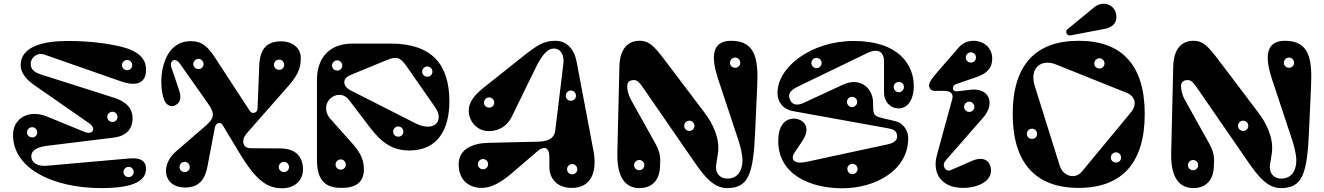

<svg xmlns="http://www.w3.org/2000/svg" viewBox="-20 -994 7109 1031"><path d="M672 -143 232 -104C174 -99 148 -126 148 -154C148 -183 171 -203 232 -211L590 -255C666 -264 692 -310 692 -358C692 -395 678 -442 590 -470L200 -594C153 -609 145 -629 145 -654C145 -676 172 -717 221 -700L630 -557C716 -527 761 -551 764 -611C767 -668 739 -700 686 -725C628 -752 478 -775 344 -774C211 -774 91 -744 91 -644C91 -607 116 -571 161 -539L459 -332C499 -304 479 -267 433 -286L233 -368C135 -408 50 -360 50 -269C50 -87 268 16 524 16C703 16 764 -25 764 -88C764 -120 747 -150 672 -143ZM663 -617C647 -617 635 -629 635 -644C635 -659 647 -672 663 -672C678 -672 690 -659 690 -644C690 -629 678 -617 663 -617ZM153 -256C137 -256 125 -268 125 -283C125 -298 137 -311 153 -311C168 -311 180 -298 180 -283C180 -268 168 -256 153 -256ZM671 -43C655 -43 643 -55 643 -70C643 -85 655 -98 671 -98C686 -98 698 -85 698 -70C698 -55 686 -43 671 -43ZM584 -339C568 -339 556 -351 556 -366C556 -381 568 -394 584 -394C599 -394 611 -381 611 -366C611 -351 599 -339 584 -339Z M1372 -641 1363 -411C1362 -386 1333 -381 1323 -396L1137 -681C1097 -742 1067 -773 1004 -773C843 -773 825 -546 863 -454C874 -427 901 -420 916 -426C946 -440 957 -463 942 -509L900 -633C889 -670 921 -688 947 -651L1099 -435C1137 -381 1128 -357 1085 -319L924 -180C841 -109 855 13 974 13C1048 13 1081 -30 1094 -100L1134 -310C1139 -335 1165 -340 1174 -325L1263 -177C1359 -17 1418 17 1498 17C1542 17 1607 -9 1607 -85C1607 -148 1572 -196 1487 -197L1329 -198C1294 -198 1287 -217 1286 -235C1286 -250 1292 -264 1311 -285L1530 -534C1592 -605 1595 -643 1595 -686C1595 -731 1556 -772 1489 -772C1420 -772 1376 -740 1372 -641ZM1479 -619C1463 -619 1451 -631 1451 -646C1451 -661 1463 -674 1479 -674C1494 -674 1506 -661 1506 -646C1506 -631 1494 -619 1479 -619ZM1505 -70C1489 -70 1477 -82 1477 -97C1477 -112 1489 -125 1505 -125C1520 -125 1532 -112 1532 -97C1532 -82 1520 -70 1505 -70ZM972 -70C956 -70 944 -82 944 -97C944 -112 956 -125 972 -125C987 -125 999 -112 999 -97C999 -82 987 -70 972 -70ZM1046 -623C1030 -623 1018 -635 1018 -650C1018 -665 1030 -678 1046 -678C1061 -678 1073 -665 1073 -650C1073 -635 1061 -623 1046 -623Z M2077 -760H1873C1743 -760 1682 -677 1682 -565V-134C1682 -8 1745 15 1814 15C1891 15 1934 -15 1934 -85C1934 -134 1917 -172 1876 -219L1753 -357C1727 -386 1722 -430 1749 -460C1780 -494 1827 -492 1852 -460L1967 -309C2034 -221 2093 -186 2179 -186C2330 -186 2393 -299 2393 -449C2393 -652 2296 -760 2077 -760ZM1829 -553C1829 -574 1845 -584 1871 -595L2056 -671C2110 -693 2128 -688 2164 -637L2316 -419C2368 -345 2312 -281 2211 -332L1864 -508C1839 -521 1829 -536 1829 -553ZM1810 -83C1794 -83 1782 -95 1782 -110C1782 -125 1794 -138 1810 -138C1825 -138 1837 -125 1837 -110C1837 -95 1825 -83 1810 -83ZM2275 -582C2259 -582 2247 -594 2247 -609C2247 -624 2259 -637 2275 -637C2290 -637 2302 -624 2302 -609C2302 -594 2290 -582 2275 -582ZM2119 -260C2103 -260 2091 -272 2091 -287C2091 -302 2103 -315 2119 -315C2134 -315 2146 -302 2146 -287C2146 -272 2134 -260 2119 -260ZM1791 -615C1775 -615 1763 -627 1763 -642C1763 -657 1775 -670 1791 -670C1806 -670 1818 -657 1818 -642C1818 -627 1806 -615 1791 -615Z M2861 -233 2603 -227C2515 -225 2443 -192 2443 -112C2443 -18 2508 15 2566 15C2648 15 2722 -59 2768 -98L2866 -182C2901 -212 2930 -205 2930 -150V-98C2930 -37 2969 15 3051 15C3154 15 3188 -71 3167 -183L3076 -664C3063 -732 3022 -775 2962 -775C2897 -775 2861 -749 2774 -680L2573 -520C2527 -483 2497 -444 2497 -401C2497 -339 2545 -290 2604 -290C2641 -290 2697 -303 2729 -369L2850 -617C2865 -648 2901 -724 2943 -732C2985 -740 3012 -705 3005 -650L2962 -296C2956 -245 2918 -234 2861 -233ZM3046 -453C3030 -453 3018 -465 3018 -480C3018 -495 3030 -508 3046 -508C3061 -508 3073 -495 3073 -480C3073 -465 3061 -453 3046 -453ZM2574 -85C2558 -85 2546 -97 2546 -112C2546 -127 2558 -140 2574 -140C2589 -140 2601 -127 2601 -112C2601 -97 2589 -85 2574 -85ZM3053 -58C3037 -58 3025 -70 3025 -85C3025 -100 3037 -113 3053 -113C3068 -113 3080 -100 3080 -85C3080 -70 3068 -58 3053 -58ZM2607 -416C2591 -416 2579 -428 2579 -443C2579 -458 2591 -471 2607 -471C2622 -471 2634 -458 2634 -443C2634 -428 2622 -416 2607 -416Z M3906 -775C3798 -775 3799 -682 3836 -570L3949 -229C3956 -207 3967 -162 3967 -134C3967 -77 3941 -35 3885 -35C3849 -35 3818 -61 3826 -112L3835 -169C3848 -252 3805 -334 3764 -388L3578 -634C3505 -730 3476 -775 3415 -775C3350 -775 3308 -731 3306 -635L3295 -172C3293 -80 3315 16 3414 16C3498 16 3524 -49 3524 -100C3524 -124 3534 -160 3501 -220L3369 -457C3352 -487 3348 -513 3348 -531C3348 -553 3360 -564 3385 -564C3403 -564 3415 -550 3441 -512L3703 -132C3766 -40 3814 16 3885 16C4001 16 4025 -63 4035 -287L4046 -531C4053 -676 4037 -775 3906 -775ZM3928 -630C3912 -630 3900 -642 3900 -657C3900 -672 3912 -685 3928 -685C3943 -685 3955 -672 3955 -657C3955 -642 3943 -630 3928 -630ZM3682 -291C3666 -291 3654 -303 3654 -318C3654 -333 3666 -346 3682 -346C3697 -346 3709 -333 3709 -318C3709 -303 3697 -291 3682 -291ZM3413 -80C3397 -80 3385 -92 3385 -107C3385 -122 3397 -135 3413 -135C3428 -135 3440 -122 3440 -107C3440 -92 3428 -80 3413 -80Z M4565 -774C4336 -774 4155 -634 4155 -495C4155 -447 4183 -407 4240 -397L4749 -305C4781 -299 4794 -290 4797 -268C4800 -247 4790 -228 4747 -219L4316 -126C4283 -119 4262 -118 4246 -129C4236 -136 4233 -154 4245 -172L4289 -238C4343 -319 4284 -357 4245 -357C4186 -357 4159 -308 4159 -237C4159 -57 4330 17 4503 17C4679 17 4857 -78 4857 -252C4857 -293 4830 -333 4789 -343L4726 -358C4686 -367 4670 -372 4669 -409L4668 -447C4666 -519 4601 -583 4506 -539L4294 -441C4260 -425 4229 -430 4219 -467C4209 -504 4245 -520 4287 -540L4637 -709C4697 -738 4727 -713 4727 -665V-495C4727 -453 4757 -412 4805 -412C4865 -412 4887 -476 4887 -531C4887 -647 4805 -774 4565 -774ZM4555 -474C4571 -474 4583 -462 4583 -447C4583 -432 4571 -419 4555 -419C4540 -419 4528 -432 4528 -447C4528 -462 4540 -474 4555 -474ZM4557 -114C4573 -114 4585 -102 4585 -87C4585 -72 4573 -59 4557 -59C4542 -59 4530 -72 4530 -87C4530 -102 4542 -114 4557 -114ZM4364 -683C4380 -683 4392 -671 4392 -656C4392 -641 4380 -628 4364 -628C4349 -628 4337 -641 4337 -656C4337 -671 4349 -683 4364 -683ZM4806 -554C4822 -554 4834 -542 4834 -527C4834 -512 4822 -499 4806 -499C4791 -499 4779 -512 4779 -527C4779 -542 4791 -554 4806 -554Z M4969 -538C4969 -520 4977 -506 5002 -506H5045C5077 -506 5095 -498 5095 -475C5095 -470 5094 -464 5092 -457L5011 -161C4984 -61 5037 15 5151 15C5228 15 5308 -19 5301 -86C5295 -144 5246 -150 5204 -132L5084 -80C5065 -72 5048 -89 5048 -109C5048 -119 5053 -127 5069 -145L5260 -363C5326 -439 5292 -524 5191 -512L5123 -504C5114 -503 5097 -503 5097 -520C5097 -530 5103 -539 5116 -543L5226 -581C5274 -598 5308 -624 5308 -680C5308 -740 5259 -775 5208 -775C5179 -775 5150 -764 5129 -740L5016 -610C4991 -581 4969 -554 4969 -538ZM5194 -658C5178 -658 5166 -670 5166 -685C5166 -700 5178 -713 5194 -713C5209 -713 5221 -700 5221 -685C5221 -670 5209 -658 5194 -658ZM5185 -393C5169 -393 5157 -405 5157 -420C5157 -435 5169 -448 5185 -448C5200 -448 5212 -435 5212 -420C5212 -405 5200 -393 5185 -393Z M5772 15C6005 15 6127 -120 6127 -382C6127 -644 6005 -775 5772 -775C5540 -775 5418 -644 5418 -382C5418 -120 5540 15 5772 15ZM6053 -391 5789 -72C5751 -27 5687 -51 5671 -103L5536 -534C5507 -628 5570 -680 5650 -648L6029 -496C6077 -477 6087 -432 6053 -391ZM5884 -626C5868 -626 5856 -638 5856 -653C5856 -668 5868 -681 5884 -681C5899 -681 5911 -668 5911 -653C5911 -638 5899 -626 5884 -626ZM5522 -248C5506 -248 5494 -260 5494 -275C5494 -290 5506 -303 5522 -303C5537 -303 5549 -290 5549 -275C5549 -260 5537 -248 5522 -248ZM5973 -121C5957 -121 5945 -133 5945 -148C5945 -163 5957 -176 5973 -176C5988 -176 6000 -163 6000 -148C6000 -133 5988 -121 5973 -121ZM5729 -804 5912 -839C5969 -850 5983 -888 5971 -927C5957 -974 5897 -989 5857 -956L5711 -836C5698 -825 5708 -800 5729 -804Z M6880 -775C6772 -775 6773 -682 6810 -570L6923 -229C6930 -207 6941 -162 6941 -134C6941 -77 6915 -35 6859 -35C6823 -35 6792 -61 6800 -112L6809 -169C6822 -252 6779 -334 6738 -388L6552 -634C6479 -730 6450 -775 6389 -775C6324 -775 6282 -731 6280 -635L6269 -172C6267 -80 6289 16 6388 16C6472 16 6498 -49 6498 -100C6498 -124 6508 -160 6475 -220L6343 -457C6326 -487 6322 -513 6322 -531C6322 -553 6334 -564 6359 -564C6377 -564 6389 -550 6415 -512L6677 -132C6740 -40 6788 16 6859 16C6975 16 6999 -63 7009 -287L7020 -531C7027 -676 7011 -775 6880 -775ZM6902 -630C6886 -630 6874 -642 6874 -657C6874 -672 6886 -685 6902 -685C6917 -685 6929 -672 6929 -657C6929 -642 6917 -630 6902 -630ZM6656 -291C6640 -291 6628 -303 6628 -318C6628 -333 6640 -346 6656 -346C6671 -346 6683 -333 6683 -318C6683 -303 6671 -291 6656 -291ZM6387 -80C6371 -80 6359 -92 6359 -107C6359 -122 6371 -135 6387 -135C6402 -135 6414 -122 6414 -107C6414 -92 6402 -80 6387 -80Z"/></svg>

Font: Pilowlava Atome
Style: Regular
Weight: 500
Designer: Anton Moglia, Jérémy Landes, Maksym Kobuzan (Cyrillic), Velvetyne Type Foundry
Foundry: Anton Moglia, Jérémy Landes, Velvetyne Type Foundry
Version: Version 1.002;Glyphs 3.3 (3303)